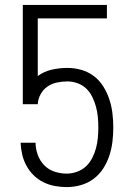

<svg xmlns="http://www.w3.org/2000/svg" viewBox="-20 -755 540 783"><path d="M252 8Q228 8 203.5 3.5Q179 -1 157 -12Q135 -23 117.5 -40Q100 -57 88 -79Q76 -101 70.5 -125Q65 -149 64 -173H125Q125 -148 134 -123.5Q143 -99 160.5 -81Q178 -63 202.5 -55Q227 -47 252 -47Q273 -47 294 -54.5Q315 -62 330.5 -76.5Q346 -91 356 -110.5Q366 -130 371.5 -150.5Q377 -171 379 -192.5Q381 -214 381 -235Q381 -257 379 -278Q377 -299 371.5 -319.5Q366 -340 356.5 -359.5Q347 -379 332 -393.5Q317 -408 296.5 -415.5Q276 -423 255 -423Q234 -423 212.5 -418.5Q191 -414 173.5 -402Q156 -390 145.5 -370.5Q135 -351 134 -330H73V-735H416V-680H134V-445Q160 -464 191.5 -471Q223 -478 255 -478Q284 -478 312 -470Q340 -462 363 -444.5Q386 -427 401.5 -402Q417 -377 426 -349.5Q435 -322 438.5 -293Q442 -264 442 -235Q442 -206 438.5 -177Q435 -148 426 -120.5Q417 -93 401 -68Q385 -43 361.5 -25.5Q338 -8 309.5 0Q281 8 252 8Z"/></svg>

Font: Iosevka Light
Style: Regular
Weight: 300
Monospace: yes
Designer: Belleve Invis
Foundry: Belleve Invis
Version: Version 32.5.0; ttfautohint (v1.8.4)